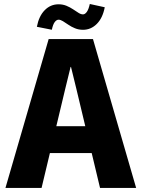

<svg xmlns="http://www.w3.org/2000/svg" viewBox="-20 -919 692 939"><path d="M218 -728H434.7L645.8 0H469.2L353 -486.3L327.2 -591.8H325.3L299.5 -486.3L183.3 0H6.7ZM243.8 -301.8H409.5L438.2 -170.5H214.5ZM419.2 -899.5 492.3 -883.5Q482.2 -830.8 453.5 -802.1Q424.8 -773.3 386 -773.3Q364.5 -773.3 346.7 -780.7Q328.8 -788 314.4 -798Q300 -808 287.9 -815.3Q275.8 -822.7 266.5 -822.7Q256.8 -822.7 248 -811.5Q239.2 -800.3 233.5 -773.5L160.3 -788Q170.3 -840.5 198.7 -869.2Q227 -898 266.5 -898Q287.3 -898 305.1 -890.7Q322.8 -883.3 337.7 -873.3Q352.5 -863.3 364.2 -856Q375.8 -848.7 386 -848.7Q395.7 -848.7 404.5 -860.7Q413.3 -872.7 419.2 -899.5Z"/></svg>

Font: Murecho Thin
Style: Regular
Weight: 100
Designer: Neil Summerour
Foundry: Positype
Version: Version 1.010